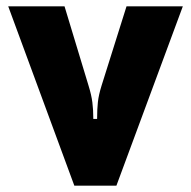

<svg xmlns="http://www.w3.org/2000/svg" viewBox="-20 -587 604 607"><path d="M215 0 6 -567H184L260 -316Q269 -287 272 -263.5Q275 -240 275 -211H287Q287 -242 289.5 -264.5Q292 -287 301 -316L380 -567H558L348 0Z"/></svg>

Font: Open Sauce Sans Black
Style: Regular
Weight: 900
Designer: Alfredo Marco Pradil
Foundry: Creative Sauce Fz LLC
Version: Version 1.477